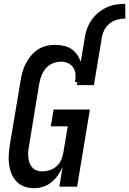

<svg xmlns="http://www.w3.org/2000/svg" viewBox="-20 -978 677 1006"><path d="M424 -778Q427 -802 435.5 -826Q444 -850 459 -872Q474 -894 494.5 -911Q515 -928 538.5 -939Q562 -950 587 -954Q612 -958 636 -958L637 -881Q616 -881 594 -875Q572 -869 554 -854.5Q536 -840 526 -819.5Q516 -799 513 -778ZM159 8Q132 8 108 -0.5Q84 -9 67 -26.5Q50 -44 40.5 -67.5Q31 -91 27.5 -116.5Q24 -142 26 -168.5Q28 -195 32 -222L88 -556Q92 -579 98 -601.5Q104 -624 115 -645Q126 -666 141.5 -685Q157 -704 177 -717.5Q197 -731 220.5 -737Q244 -743 266 -743Q289 -743 311.5 -738.5Q334 -734 352 -722.5Q370 -711 383 -693Q396 -675 403 -654L424 -778H513L472 -532H383L385 -548H373Q377 -568 375.5 -588Q374 -608 364 -623.5Q354 -639 336.5 -647Q319 -655 300 -655Q279 -655 257.5 -646.5Q236 -638 221 -621Q206 -604 198 -583.5Q190 -563 186 -542L131 -207Q128 -192 127.5 -177.5Q127 -163 129 -149Q131 -135 136 -122Q141 -109 150.5 -99Q160 -89 173.5 -84.5Q187 -80 202 -80Q221 -80 241 -86.5Q261 -93 276.5 -107Q292 -121 300.5 -140Q309 -159 312 -179L335 -316H246L261 -404H451L384 0H291L308 -103Q298 -81 283.5 -60Q269 -39 249.5 -23Q230 -7 206 0.5Q182 8 159 8Z"/></svg>

Font: Iosevka Term Curly SmBd Obl
Style: Regular
Weight: 600
Italic angle: -9°
Designer: Belleve Invis
Foundry: Belleve Invis
Version: Version 32.3.0